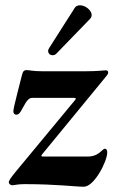

<svg xmlns="http://www.w3.org/2000/svg" viewBox="-20 -702 447 732"><path d="M266 -320.3 40.1 -47.6C20.6 -23.8 13.5 -13.5 13.5 -6.4C13.5 -2.1 19.9 4.3 25.9 4.3C34.1 4.3 47.6 0 72.1 0C197.4 0 266.7 9.9 299.4 9.9C339.5 9.9 388.8 -87 388.8 -120.7C388.8 -129.6 386 -134.9 380 -134.9C377.1 -134.9 374.6 -133.5 369.7 -128.9C356.9 -116.8 342 -105.1 313.9 -105.1H144.5C136.4 -105.5 135.7 -107.2 140.6 -113.6L376.8 -401.3C388.1 -415.5 392.4 -419 392.4 -426.1C392.4 -431.8 388.1 -433.9 382.8 -433.9C374.6 -433.9 354.8 -430.4 311.1 -430.4H138.5C105.5 -430.4 92.7 -434.7 81.3 -434.7C73.5 -434.7 67.5 -432.2 63.9 -416.5C59.7 -397.7 30.9 -292.3 30.9 -277.7C30.9 -269.5 35.9 -264.6 41.9 -264.6C49.4 -264.6 53.6 -269.2 58.6 -276.3C72.4 -297.9 82.7 -328.8 102.3 -328.8H261.7C269.9 -328.5 271 -326.7 266 -320.3ZM163.4 -507.1C163.4 -502.1 167.3 -491.5 180.4 -491.5C185.7 -491.5 190.3 -492.9 194.6 -497.2L323.2 -630C327.4 -634.6 329.5 -639.6 329.5 -644.9C329.5 -662.6 305.4 -681.8 285.5 -681.8C277.3 -681.8 269.5 -679.3 264.9 -671.9L167.6 -519.2C164.1 -513.5 163.4 -510.7 163.4 -507.1Z"/></svg>

Font: Margiela Serif Semibold
Style: Regular
Weight: 600
Designer: Andreas Faust, Stefan Endress
Version: Version 1.002;FEAKit 1.0